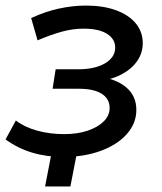

<svg xmlns="http://www.w3.org/2000/svg" viewBox="-29 -557 582 690"><path d="M198 7Q77 7 -9 -56L28 -124Q59 -100 104.5 -87.5Q150 -75 201 -75Q250 -75 286.5 -87.5Q323 -100 344 -121Q365 -142 365 -169Q365 -202 336.5 -220Q308 -238 256 -238H160L171 -308H252Q312 -308 348.5 -329.5Q385 -351 385 -386Q385 -417 355.5 -435.5Q326 -454 272 -454Q232 -454 192.5 -443Q153 -432 106 -412L83 -492Q132 -515 182 -526Q232 -537 280 -537Q341 -537 387 -520.5Q433 -504 458.5 -473.5Q484 -443 484 -402Q484 -366 463.5 -337Q443 -308 406.5 -289Q370 -270 320 -265L318 -283Q386 -275 423.5 -244Q461 -213 461 -162Q461 -114 427 -75.5Q393 -37 333.5 -15Q274 7 198 7ZM250 -21 224 113H133L159 -21Z"/></svg>

Font: MOST Montserrat Medium
Style: Italic
Weight: 500
Italic angle: -11.3°
Designer: Julieta Ulanovsky
Foundry: Julieta Ulanovsky
Version: Version 8.000;March 11, 2024;FontCreator 15.0.0.2926 64-bit